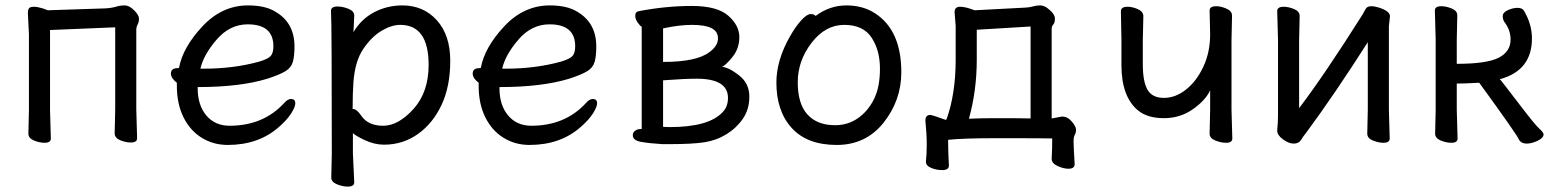

<svg xmlns="http://www.w3.org/2000/svg" viewBox="-20 -512 5757 710"><path d="M145 16Q126 16 105.5 7.5Q85 -1 85 -18L87 -106V-386L83 -465Q83 -475 87 -481Q91 -487 106 -487Q118 -487 138 -481L157 -474L369 -481Q391 -482 408 -487Q425 -492 441 -492Q458 -492 476 -474Q494 -456 494 -443Q494 -431 489 -421.5Q484 -412 484 -402V-107L487 -1Q487 15 464 15Q445 15 424.5 6.5Q404 -2 404 -19L406 -107V-411L165 -401V-106L168 0Q168 16 145 16Z M822 24Q769 24 726 -2.5Q683 -29 658.5 -78.5Q634 -128 634 -195V-206Q612 -223 612 -240Q612 -260 637 -260L642 -261Q656 -337 728.5 -414.5Q801 -492 897 -492Q961 -492 998 -469Q1069 -428 1069 -340Q1069 -305 1063 -283.5Q1057 -262 1036 -249Q1015 -236 969 -221Q868 -190 711 -190V-186Q711 -123 743 -85Q775 -47 829 -47Q952 -47 1029 -129Q1043 -146 1056 -146Q1072 -146 1072 -130Q1072 -117 1057 -93Q1042 -69 1011 -42Q936 24 822 24ZM721 -258H733Q844 -258 938 -284Q972 -294 981.5 -305.5Q991 -317 991 -341Q991 -422 896 -422Q830 -422 781.5 -366Q733 -310 721 -258Z M1266 178Q1247 178 1226 169.5Q1205 161 1205 144L1207 55Q1207 -421 1204 -472Q1204 -488 1228 -488Q1247 -488 1268.5 -479.5Q1290 -471 1290 -454L1287 -393Q1316 -442 1364 -467Q1412 -492 1468 -492Q1546 -492 1595.5 -437Q1645 -382 1645 -287Q1645 -193 1613 -124.5Q1581 -56 1525.5 -16.5Q1470 23 1400 23Q1364 23 1327.5 5.5Q1291 -12 1285 -20V56L1290 162Q1290 178 1266 178ZM1397 -47Q1453 -47 1509 -109Q1565 -171 1565 -272Q1565 -420 1460 -420Q1428 -420 1391.5 -398.5Q1355 -377 1324 -332Q1293 -287 1287 -209Q1284 -167 1284 -111L1283 -110Q1283 -109 1285 -109Q1299 -109 1316 -84Q1341 -47 1397 -47Z M1938 24Q1885 24 1842 -2.5Q1799 -29 1774.5 -78.5Q1750 -128 1750 -195V-206Q1728 -223 1728 -240Q1728 -260 1753 -260L1758 -261Q1772 -337 1844.5 -414.5Q1917 -492 2013 -492Q2077 -492 2114 -469Q2185 -428 2185 -340Q2185 -305 2179 -283.5Q2173 -262 2152 -249Q2131 -236 2085 -221Q1984 -190 1827 -190V-186Q1827 -123 1859 -85Q1891 -47 1945 -47Q2068 -47 2145 -129Q2159 -146 2172 -146Q2188 -146 2188 -130Q2188 -117 2173 -93Q2158 -69 2127 -42Q2052 24 1938 24ZM1837 -258H1849Q1960 -258 2054 -284Q2088 -294 2097.5 -305.5Q2107 -317 2107 -341Q2107 -422 2012 -422Q1946 -422 1897.5 -366Q1849 -310 1837 -258Z M2429 21Q2380 18 2350 12.5Q2320 7 2320 -12Q2320 -22 2328.5 -28.5Q2337 -35 2350 -35H2353V-413Q2346 -417 2337.5 -429.5Q2329 -442 2329 -454Q2329 -469 2344 -471Q2444 -490 2538 -490Q2632 -490 2673 -454Q2714 -418 2714 -375Q2714 -332 2688 -300.5Q2662 -269 2650 -265Q2677 -262 2714 -232.5Q2751 -203 2751 -155Q2751 -108 2727.5 -73.5Q2704 -39 2667 -16Q2630 7 2585.5 14Q2541 21 2457 21ZM2456 -42Q2602 -42 2653 -98Q2672 -118 2672 -150Q2672 -221 2556 -221Q2513 -221 2432 -215V-43ZM2432 -283Q2556 -283 2603 -319Q2635 -342 2635 -370Q2635 -396 2611 -408Q2587 -420 2539 -420Q2491 -420 2432 -407Z M3074 24Q2965 24 2908 -38.5Q2851 -101 2851 -207Q2851 -289 2901 -377Q2922 -414 2943 -437Q2964 -460 2978 -460Q2991 -460 2996 -453Q3048 -492 3110 -492Q3172 -492 3217 -462Q3313 -399 3313 -245Q3313 -141 3247.5 -58.5Q3182 24 3074 24ZM3068 -49Q3115 -49 3152 -74.5Q3189 -100 3211.5 -144.5Q3234 -189 3234 -258Q3234 -326 3203 -373Q3172 -420 3102 -420Q3032 -420 2981 -353.5Q2930 -287 2930 -208Q2930 -128 2966 -88.5Q3002 -49 3068 -49Z M3464 117Q3443 117 3423.5 109Q3404 101 3404 86V85Q3407 60 3407 22Q3407 -16 3402 -66Q3402 -87 3420 -87Q3430 -86 3476 -69L3480 -70Q3514 -165 3514 -291V-416L3510 -467Q3510 -487 3530 -487Q3544 -487 3564 -481L3584 -474L3774 -484Q3789 -485 3801 -488.5Q3813 -492 3826 -492Q3839 -492 3852 -483Q3881 -461 3881 -444Q3881 -428 3875 -421.5Q3869 -415 3869 -406V-74L3907 -81Q3928 -81 3943.5 -62.5Q3959 -44 3959 -33Q3959 -21 3954.5 -13.5Q3950 -6 3950 11Q3950 31 3954 95Q3954 112 3931 112Q3913 112 3891 102Q3869 92 3869 75V74Q3871 40 3871 0Q3859 -1 3666 -1Q3542 -1 3486 5Q3486 49 3489 100Q3489 117 3464 117ZM3563 -73Q3609 -75 3655 -75Q3766 -75 3791 -74V-414L3592 -402V-292Q3592 -177 3563 -73Z M4514 16Q4495 16 4474 7.5Q4453 -1 4453 -18L4455 -106V-178Q4438 -141 4391 -108Q4344 -75 4284 -75Q4224 -75 4189 -103Q4127 -154 4127 -271V-364L4125 -470Q4125 -487 4149 -487Q4168 -487 4188 -478Q4208 -469 4208 -452L4206 -364V-275Q4206 -210 4223.5 -180Q4241 -150 4284 -150Q4327 -150 4366 -181Q4405 -212 4430 -265.5Q4455 -319 4455 -385L4453 -473Q4453 -489 4477 -489Q4495 -489 4515.5 -480Q4536 -471 4536 -454L4534 -365V-106L4537 0Q4537 16 4514 16Z M4764 19Q4746 19 4724.5 3.5Q4703 -12 4703 -29V-31Q4706 -58 4706 -86V-364L4703 -471Q4703 -487 4727 -487Q4745 -487 4765.5 -478.5Q4786 -470 4786 -453L4784 -364V-112Q4877 -234 5019 -459Q5024 -467 5029.5 -478Q5035 -489 5051 -489Q5063 -489 5079 -484Q5120 -471 5120 -452L5116 -415V-106L5119 0Q5119 16 5096 16Q5077 16 5056.5 7.5Q5036 -1 5036 -18L5038 -106V-356Q4915 -163 4810 -21Q4800 -9 4791.5 5Q4783 19 4764 19Z M5626 19Q5606 19 5598 6Q5590 -14 5450 -206Q5396 -203 5367 -203V-106L5370 0Q5370 16 5347 16Q5328 16 5307.5 7.5Q5287 -1 5287 -18L5289 -106V-366L5286 -473Q5286 -489 5310 -489Q5328 -489 5348.5 -480.5Q5369 -472 5369 -455L5367 -366V-276Q5478 -276 5522 -298.5Q5566 -321 5566 -366Q5566 -401 5543 -431Q5537 -440 5537 -452Q5537 -466 5556 -474.5Q5575 -483 5591 -483Q5609 -483 5615 -473Q5645 -423 5645 -370Q5645 -251 5526 -219L5525 -220Q5526 -220 5538 -205Q5550 -190 5603 -120.5Q5656 -51 5672 -36.5Q5688 -22 5688 -15Q5688 -2 5666 8.5Q5644 19 5626 19Z"/></svg>

Font: LXGW WenKai TC
Style: Bold
Weight: 700
Designer: LXGW / Fontworks Inc.
Foundry: LXGW / Fontworks Inc.
Version: Version 1.330;April 28, 2024